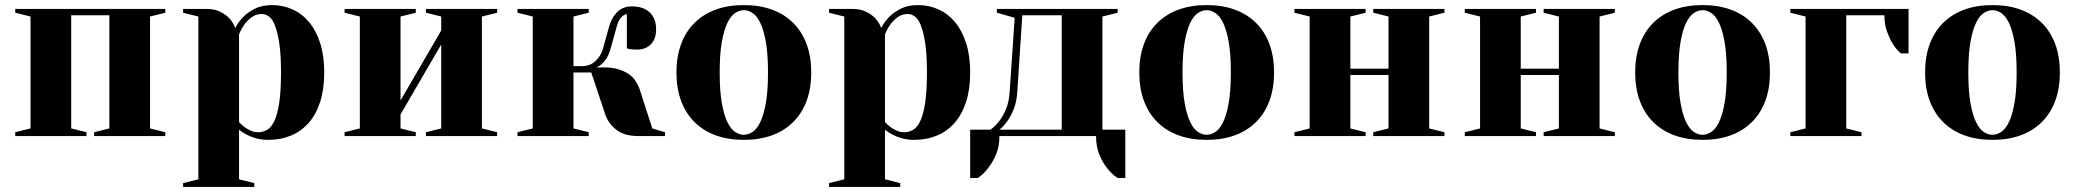

<svg xmlns="http://www.w3.org/2000/svg" viewBox="-20 -535 8160 755"><path d="M40 -500H630V-485L570 -470V-30L630 -15V0H350V-15L410 -30V-475H260V-30L320 -15V0H40V-15L100 -30V-470L40 -485Z M920 -55Q930 -44 942 -35Q953 -27 966.5 -21Q980 -15 995 -15Q1014 -15 1030.5 -24.5Q1047 -34 1059 -59.5Q1071 -85 1078 -131Q1085 -177 1085 -250Q1085 -321 1078 -366Q1071 -411 1060.5 -436.5Q1050 -462 1036.5 -471Q1023 -480 1010 -480Q987 -480 970 -467.5Q953 -455 942 -440Q929 -422 920 -400ZM760 -470 700 -485V-500H790Q825 -500 847.5 -488Q870 -476 883 -462Q898 -445 905 -425Q918 -450 938 -470Q955 -487 982.5 -501Q1010 -515 1050 -515Q1093 -515 1130.5 -498Q1168 -481 1195.5 -448Q1223 -415 1239 -365.5Q1255 -316 1255 -250Q1255 -184 1239 -134.5Q1223 -85 1194 -52Q1165 -19 1124.5 -2Q1084 15 1035 15Q1009 15 987.5 9Q966 3 951 -5Q933 -14 920 -25V170L980 185V200H700V185L760 170Z M1655 -485V-500H1935V-485L1875 -470V-30L1935 -15V0H1655V-15L1715 -30V-360L1555 -85V-30L1615 -15V0H1335V-15L1395 -30V-470L1335 -485V-500H1615V-485L1555 -470V-140L1715 -415V-470Z M2355 -270Q2387 -270 2410.5 -263Q2434 -256 2451 -244.5Q2468 -233 2478.5 -217.5Q2489 -202 2495 -185L2545 -30L2595 -15V0H2490Q2434 0 2402.5 -25.5Q2371 -51 2360 -85L2305 -250H2235V-30L2295 -15V0H2015V-15L2075 -30V-470L2015 -485V-500H2295V-485L2235 -470V-275H2270Q2300 -275 2321 -294.5Q2342 -314 2350 -340L2375 -430Q2386 -468 2408.5 -489Q2431 -510 2465 -510Q2510 -510 2535 -486Q2560 -462 2560 -420Q2560 -382 2539.5 -361Q2519 -340 2485 -340Q2477 -340 2469.5 -340.5Q2462 -341 2457 -342Q2450 -343 2445 -345V-480Q2416 -473 2405 -430L2380 -340Q2374 -319 2365 -305.5Q2356 -292 2347 -284Q2336 -274 2325 -270Z M2905 -5Q2922 -5 2939 -16Q2956 -27 2969.5 -54.5Q2983 -82 2991.5 -129.5Q3000 -177 3000 -250Q3000 -323 2991.5 -370.5Q2983 -418 2969.5 -445.5Q2956 -473 2939 -484Q2922 -495 2905 -495Q2888 -495 2871 -484Q2854 -473 2840.5 -445.5Q2827 -418 2818.5 -370.5Q2810 -323 2810 -250Q2810 -177 2818.5 -129.5Q2827 -82 2840.5 -54.5Q2854 -27 2871 -16Q2888 -5 2905 -5ZM2905 -515Q2967 -515 3016 -497Q3065 -479 3099.5 -444.5Q3134 -410 3152 -361Q3170 -312 3170 -250Q3170 -188 3152 -139Q3134 -90 3099.5 -55.5Q3065 -21 3016 -3Q2967 15 2905 15Q2843 15 2794 -3Q2745 -21 2710.5 -55.5Q2676 -90 2658 -139Q2640 -188 2640 -250Q2640 -312 2658 -361Q2676 -410 2710.5 -444.5Q2745 -479 2794 -497Q2843 -515 2905 -515Z M3460 -55Q3470 -44 3482 -35Q3493 -27 3506.5 -21Q3520 -15 3535 -15Q3554 -15 3570.5 -24.5Q3587 -34 3599 -59.5Q3611 -85 3618 -131Q3625 -177 3625 -250Q3625 -321 3618 -366Q3611 -411 3600.5 -436.5Q3590 -462 3576.5 -471Q3563 -480 3550 -480Q3527 -480 3510 -467.5Q3493 -455 3482 -440Q3469 -422 3460 -400ZM3300 -470 3240 -485V-500H3330Q3365 -500 3387.5 -488Q3410 -476 3423 -462Q3438 -445 3445 -425Q3458 -450 3478 -470Q3495 -487 3522.5 -501Q3550 -515 3590 -515Q3633 -515 3670.5 -498Q3708 -481 3735.5 -448Q3763 -415 3779 -365.5Q3795 -316 3795 -250Q3795 -184 3779 -134.5Q3763 -85 3734 -52Q3705 -19 3664.5 -2Q3624 15 3575 15Q3549 15 3527.5 9Q3506 3 3491 -5Q3473 -14 3460 -25V170L3520 185V200H3240V185L3300 170Z M4155 -25V-475H4000L3980 -170Q3977 -132 3966 -105Q3955 -78 3942 -60Q3927 -39 3910 -25ZM4375 -500V-485L4315 -470V-25H4405V165H4375Q4350 149 4332 124Q4316 104 4303 73Q4290 42 4290 0H3910Q3910 42 3896.5 73Q3883 104 3867 124Q3849 149 3825 165H3795V-25H3875Q3894 -39 3910 -60Q3924 -78 3935.5 -105Q3947 -132 3950 -170L3970 -465L3900 -485V-500Z M4725 -5Q4742 -5 4759 -16Q4776 -27 4789.5 -54.5Q4803 -82 4811.5 -129.5Q4820 -177 4820 -250Q4820 -323 4811.5 -370.5Q4803 -418 4789.5 -445.5Q4776 -473 4759 -484Q4742 -495 4725 -495Q4708 -495 4691 -484Q4674 -473 4660.5 -445.5Q4647 -418 4638.5 -370.5Q4630 -323 4630 -250Q4630 -177 4638.5 -129.5Q4647 -82 4660.5 -54.5Q4674 -27 4691 -16Q4708 -5 4725 -5ZM4725 -515Q4787 -515 4836 -497Q4885 -479 4919.5 -444.5Q4954 -410 4972 -361Q4990 -312 4990 -250Q4990 -188 4972 -139Q4954 -90 4919.5 -55.5Q4885 -21 4836 -3Q4787 15 4725 15Q4663 15 4614 -3Q4565 -21 4530.5 -55.5Q4496 -90 4478 -139Q4460 -188 4460 -250Q4460 -312 4478 -361Q4496 -410 4530.5 -444.5Q4565 -479 4614 -497Q4663 -515 4725 -515Z M5380 -485V-500H5660V-485L5600 -470V-30L5660 -15V0H5380V-15L5440 -30V-240H5290V-30L5350 -15V0H5070V-15L5130 -30V-470L5070 -485V-500H5350V-485L5290 -470V-265H5440V-470Z M6050 -485V-500H6330V-485L6270 -470V-30L6330 -15V0H6050V-15L6110 -30V-240H5960V-30L6020 -15V0H5740V-15L5800 -30V-470L5740 -485V-500H6020V-485L5960 -470V-265H6110V-470Z M6675 -5Q6692 -5 6709 -16Q6726 -27 6739.5 -54.5Q6753 -82 6761.5 -129.5Q6770 -177 6770 -250Q6770 -323 6761.5 -370.5Q6753 -418 6739.5 -445.5Q6726 -473 6709 -484Q6692 -495 6675 -495Q6658 -495 6641 -484Q6624 -473 6610.5 -445.5Q6597 -418 6588.5 -370.5Q6580 -323 6580 -250Q6580 -177 6588.5 -129.5Q6597 -82 6610.5 -54.5Q6624 -27 6641 -16Q6658 -5 6675 -5ZM6675 -515Q6737 -515 6786 -497Q6835 -479 6869.5 -444.5Q6904 -410 6922 -361Q6940 -312 6940 -250Q6940 -188 6922 -139Q6904 -90 6869.5 -55.5Q6835 -21 6786 -3Q6737 15 6675 15Q6613 15 6564 -3Q6515 -21 6480.5 -55.5Q6446 -90 6428 -139Q6410 -188 6410 -250Q6410 -312 6428 -361Q6446 -410 6480.5 -444.5Q6515 -479 6564 -497Q6613 -515 6675 -515Z M7020 -485V-500H7485V-325H7455Q7436 -341 7422 -364Q7410 -384 7400 -411.5Q7390 -439 7390 -475H7240V-30L7300 -15V0H7020V-15L7080 -30V-470Z M7815 -5Q7832 -5 7849 -16Q7866 -27 7879.5 -54.5Q7893 -82 7901.5 -129.5Q7910 -177 7910 -250Q7910 -323 7901.5 -370.5Q7893 -418 7879.5 -445.5Q7866 -473 7849 -484Q7832 -495 7815 -495Q7798 -495 7781 -484Q7764 -473 7750.5 -445.5Q7737 -418 7728.5 -370.5Q7720 -323 7720 -250Q7720 -177 7728.5 -129.5Q7737 -82 7750.5 -54.5Q7764 -27 7781 -16Q7798 -5 7815 -5ZM7815 -515Q7877 -515 7926 -497Q7975 -479 8009.5 -444.5Q8044 -410 8062 -361Q8080 -312 8080 -250Q8080 -188 8062 -139Q8044 -90 8009.5 -55.5Q7975 -21 7926 -3Q7877 15 7815 15Q7753 15 7704 -3Q7655 -21 7620.5 -55.5Q7586 -90 7568 -139Q7550 -188 7550 -250Q7550 -312 7568 -361Q7586 -410 7620.5 -444.5Q7655 -479 7704 -497Q7753 -515 7815 -515Z"/></svg>

Font: Yeseva One
Style: Regular
Weight: 400
Designer: Jovanny Lemonad
Foundry: Jovanny Lemonad
Version: Version 2.001; ttfautohint (v0.91) -l 8 -r 50 -G 200 -x 0 -w